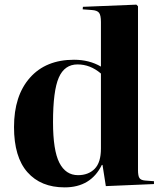

<svg xmlns="http://www.w3.org/2000/svg" viewBox="-20 -788 703 822"><path d="M256.8 14.2Q154.8 14.2 97.4 -50.8Q40 -115.7 40 -244.1Q40 -378.4 108.2 -455.3Q176.3 -532.2 296.9 -532.2Q362.3 -532.2 412.1 -502.9V-693.8Q412.1 -722.7 404.1 -733.2Q396 -743.7 373 -745.1L334 -748L335 -758.8L564 -768.1L570.8 -761.2V-60.1Q570.8 -35.2 576.9 -25.9Q583 -16.6 601.1 -15.1L639.2 -12.2V0L433.1 8.8L418.9 -82H416Q369.1 14.2 256.8 14.2ZM314 -38.1Q358.4 -38.1 385.3 -65.2Q412.1 -92.3 412.1 -151.9V-473.1Q366.7 -512.2 312 -512.2Q256.3 -512.2 231.7 -455.8Q207 -399.4 207 -265.1Q207 -144.5 234.1 -91.3Q261.2 -38.1 314 -38.1Z"/></svg>

Font: Display Regular
Style: Bold
Weight: 700
Designer: Latin by Veronika Burian and Jose Scaglione. Greek by Irene Vlachou. Cyrillic by Vera Evstafieva.
Foundry: TypeTogether
Version: Version 3.002